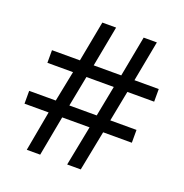

<svg xmlns="http://www.w3.org/2000/svg" viewBox="-128 -829 903 943"><g transform="rotate(20 323.0 -357.0)"><path d="M480 -436H620V-502H493L533 -714H464L424 -502H280L320 -714H248L208 -502H62V-436H196L164 -276H25V-209H151L113 0H183L222 -209H365L324 0H395L436 -209H586V-276H449ZM235 -276 266 -436H409L378 -276Z"/></g></svg>

Font: Noto Sans Arabic
Style: Regular
Weight: 400
Designer: Monotype Design Team, Nadine Chahine, Nizar Qandah and Khaled Hosny
Foundry: Monotype Imaging Inc.
Version: Version 2.012